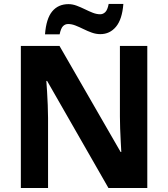

<svg xmlns="http://www.w3.org/2000/svg" viewBox="-20 -945 845 965"><path d="M720.3 0H525.1L216.9 -538.1H212.9Q214.9 -515.1 216.7 -483Q218.5 -450.9 220 -416.9Q221.5 -382.9 221.5 -352V0H84.8V-714H279.1L586.3 -181H589.7Q588.7 -201.2 586.9 -232.6Q585.1 -264 583.9 -298.3Q582.7 -332.7 582.7 -359.8V-714H720.3ZM206.2 -772.4Q212.2 -851.5 242.5 -887.9Q272.8 -924.2 324.1 -924.2Q344.3 -924.2 364.8 -916.6Q385.3 -909 406.1 -898.8Q426.9 -888.5 446.2 -880.9Q465.6 -873.3 483.4 -873.3Q497.9 -873.3 509.1 -884.1Q520.4 -895 526.2 -925.2H600Q594 -847.7 562.9 -810.5Q531.9 -773.4 484.3 -773.4Q462.7 -773.4 441.5 -781Q420.2 -788.6 399.5 -798.9Q378.8 -809.1 359.5 -816.7Q340.1 -824.3 322.5 -824.3Q307.7 -824.3 296.9 -813.8Q286.1 -803.2 279.7 -772.4Z"/></svg>

Font: Noto Sans Meetei Mayek
Style: Regular
Weight: 400
Designer: Monotype Design Team and Neelakash Kshetrimayum
Foundry: Monotype Imaging Inc.
Version: Version 2.002